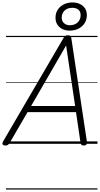

<svg xmlns="http://www.w3.org/2000/svg" viewBox="-49 -1179 819 1574"><path d="M-6 14Q-22 13 -27 4.5Q-32 -4 -24 -19L472 -868Q479 -880 486.5 -885Q494 -890 508 -890Q522 -890 528 -884.5Q534 -879 536 -864L664 -14Q666 -1 660 6Q654 13 639 14Q625 14 619.5 9Q614 4 611 -10L574 -260H177L31 -9Q22 5 15 9.5Q8 14 -6 14ZM206 -310H567L493 -806ZM521 -928Q489 -928 463 -940.5Q437 -953 421.5 -977Q406 -1001 406 -1034Q406 -1070 423.5 -1098Q441 -1126 473 -1142.5Q505 -1159 546 -1159Q579 -1159 605.5 -1146.5Q632 -1134 647.5 -1111Q663 -1088 663 -1055Q663 -1018 645 -989.5Q627 -961 595.5 -944.5Q564 -928 521 -928ZM522 -972Q564 -972 588 -995.5Q612 -1019 612 -1055Q612 -1085 593 -1100Q574 -1115 545 -1115Q503 -1115 480 -1092Q457 -1069 457 -1035Q457 -1005 476.5 -988.5Q496 -972 522 -972ZM0 365H750V375H0ZM0 -20H750V0H0ZM0 -505H750V-500H0ZM0 -885H750V-875H0Z"/></svg>

Font: Playwrite AT Guides
Style: Italic
Weight: 400
Italic angle: -13.0072°
Designer: Veronika Burian, José Scaglione
Foundry: TypeTogether
Version: Version 1.002